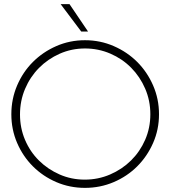

<svg xmlns="http://www.w3.org/2000/svg" viewBox="-20 -903 826 931"><path d="M35 -349Q35 -423 63 -488.5Q91 -554 139.5 -602.5Q188 -651 253 -679.5Q318 -708 392 -708Q466 -708 531.5 -679.5Q597 -651 645.5 -602.5Q694 -554 722.5 -488.5Q751 -423 751 -349Q751 -275 722.5 -210Q694 -145 645.5 -96.5Q597 -48 531.5 -20Q466 8 392 8Q318 8 253 -20Q188 -48 139.5 -96.5Q91 -145 63 -210Q35 -275 35 -349ZM77 -348Q77 -282 101.5 -224.5Q126 -167 169 -124.5Q212 -82 269 -57Q326 -32 391 -32Q456 -32 514 -57Q572 -82 615.5 -125Q659 -168 684 -225.5Q709 -283 709 -349Q709 -415 684 -473Q659 -531 616 -574.5Q573 -618 515 -643Q457 -668 392 -668Q327 -668 269.5 -642.5Q212 -617 169 -573.5Q126 -530 101.5 -472Q77 -414 77 -348ZM317 -883Q340 -850 362 -816.5Q384 -783 407 -750H374Q349 -783 324 -816.5Q299 -850 274 -883Z"/></svg>

Font: Josefin Slab
Style: Regular
Weight: 400
Designer: Santiago Orozco
Foundry: Typemade
Version: Version 1.000